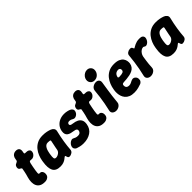

<svg xmlns="http://www.w3.org/2000/svg" viewBox="191 -1850 2970 2970"><g transform="rotate(-45 1675.5 -365.5)"><path d="M194.4 17Q131.8 20.6 95.1 1.6Q58.4 -17.4 41.9 -52Q25.4 -86.6 26.1 -130.6Q26.8 -174.6 40 -219.8Q48.6 -248.4 54.5 -271.7Q60.4 -295 65.1 -318.6Q69.8 -342.2 74.6 -370.2Q76.8 -379.8 74 -383.6Q71.2 -387.4 66.2 -390.1Q61.2 -392.8 54.6 -398.2Q37.4 -404.8 31.2 -418Q25 -431.2 28 -451Q31.6 -469.8 41.5 -483.1Q51.4 -496.4 71 -501.8Q83.2 -507.8 91 -513.5Q98.8 -519.2 101 -530.4Q102.4 -541.4 105.4 -555Q108.4 -568.6 110.2 -579Q119.6 -608.6 142.8 -625.8Q166 -643 199.4 -643Q232.4 -643 250.8 -626.2Q269.2 -609.4 268.2 -577.8Q267 -568 265.6 -557.4Q264.2 -546.8 261.8 -536.4Q258 -515 277.6 -515Q289.2 -515 300.5 -514.1Q311.8 -513.2 322.4 -512Q344.8 -507.8 358.5 -491.5Q372.2 -475.2 368 -451Q364.4 -425.2 344 -403.9Q323.6 -382.6 299.8 -377.4Q288 -376.4 275.2 -376.9Q262.4 -377.4 250.8 -378.4Q242 -380 235.5 -371.2Q229 -362.4 224.6 -345.4Q217.8 -314.4 212.1 -285.3Q206.4 -256.2 200 -216.2Q194.2 -180.2 193.5 -162.4Q192.8 -144.6 198.8 -140Q204.8 -135.4 218.4 -136.2Q245.6 -138.8 262.4 -113.9Q279.2 -89 272.8 -49.2Q268 -19.2 243.8 -1.9Q219.6 15.4 194.4 17Z M517.2 19Q420.4 19 388.6 -42.8Q356.8 -104.6 376 -225L380 -250Q386.6 -292 405.1 -338.8Q423.6 -385.6 456.2 -426.5Q488.8 -467.4 538.8 -493.2Q588.8 -519 657.8 -519Q708.8 -519 745.8 -511.1Q782.8 -503.2 811.4 -492.2Q838.4 -481.6 855.6 -459.5Q872.8 -437.4 865.4 -405.6Q853.4 -356.6 843.8 -308.8Q834.2 -261 827.2 -216.3Q820.2 -171.6 815.7 -131.5Q811.2 -91.4 809.2 -58Q807 -27.6 781 -9.3Q755 9 724.8 9Q712.2 9 704.6 1.9Q697 -5.2 693.2 -17.6Q689 -30.4 687.2 -38.2Q685.4 -46 677.2 -46Q670.6 -46 659.7 -36Q648.8 -26 630.4 -13.5Q612 -1 584.4 9Q556.8 19 517.2 19ZM565.4 -126Q584.8 -126 606 -135.8Q627.2 -145.6 643 -162.4Q658.8 -179.2 662 -200Q666.8 -227.6 671.1 -250.1Q675.4 -272.6 680.4 -295.1Q685.4 -317.6 690.6 -345.2Q700.4 -379.4 683.2 -380.2Q675.4 -381.6 662.7 -382.8Q650 -384 636.2 -384Q611.8 -384 594.7 -370.2Q577.6 -356.4 566.5 -334.9Q555.4 -313.4 549.3 -290.7Q543.2 -268 540 -250L536 -225Q528.2 -177.2 531.8 -151.6Q535.4 -126 565.4 -126Z M1022.8 19Q981.8 19 948.1 10.9Q914.4 2.8 893.2 -4.8Q869.4 -15 859.1 -36.6Q848.8 -58.2 859.4 -88Q867.4 -109 885.5 -126.6Q903.6 -144.2 925.7 -151.5Q947.8 -158.8 966.8 -147.4Q981.2 -139 999.7 -132.5Q1018.2 -126 1046 -126Q1072 -126 1088.3 -138.5Q1104.6 -151 1108.6 -176Q1111.8 -195.8 1098.6 -208.1Q1085.4 -220.4 1052.8 -224Q1020 -228.2 992.9 -235.5Q965.8 -242.8 946.5 -256.6Q927.2 -270.4 919.3 -293.9Q911.4 -317.4 917 -354Q925.2 -404 954.4 -441.1Q983.6 -478.2 1028.6 -498.6Q1073.6 -519 1128.4 -519Q1163.6 -519 1194.3 -511.7Q1225 -504.4 1244.6 -495.2Q1267.8 -484.4 1278.4 -463Q1289 -441.6 1276.8 -411.2Q1269.2 -391.2 1250.6 -375.9Q1232 -360.6 1210.1 -356.4Q1188.2 -352.2 1170.8 -364.2Q1159 -372.6 1143.5 -378.3Q1128 -384 1106.8 -384Q1090.2 -384 1079.9 -376.3Q1069.6 -368.6 1067 -354Q1065.4 -339.8 1074.9 -330.3Q1084.4 -320.8 1124.4 -316Q1171.6 -310.8 1206.2 -293.4Q1240.8 -276 1257.6 -243.2Q1274.4 -210.4 1266.2 -158Q1251.8 -69.8 1185.3 -25.4Q1118.8 19 1022.8 19Z M1488.4 17Q1425.8 20.6 1389.1 1.6Q1352.4 -17.4 1335.9 -52Q1319.4 -86.6 1320.1 -130.6Q1320.8 -174.6 1334 -219.8Q1342.6 -248.4 1348.5 -271.7Q1354.4 -295 1359.1 -318.6Q1363.8 -342.2 1368.6 -370.2Q1370.8 -379.8 1368 -383.6Q1365.2 -387.4 1360.2 -390.1Q1355.2 -392.8 1348.6 -398.2Q1331.4 -404.8 1325.2 -418Q1319 -431.2 1322 -451Q1325.6 -469.8 1335.5 -483.1Q1345.4 -496.4 1365 -501.8Q1377.2 -507.8 1385 -513.5Q1392.8 -519.2 1395 -530.4Q1396.4 -541.4 1399.4 -555Q1402.4 -568.6 1404.2 -579Q1413.6 -608.6 1436.8 -625.8Q1460 -643 1493.4 -643Q1526.4 -643 1544.8 -626.2Q1563.2 -609.4 1562.2 -577.8Q1561 -568 1559.6 -557.4Q1558.2 -546.8 1555.8 -536.4Q1552 -515 1571.6 -515Q1583.2 -515 1594.5 -514.1Q1605.8 -513.2 1616.4 -512Q1638.8 -507.8 1652.5 -491.5Q1666.2 -475.2 1662 -451Q1658.4 -425.2 1638 -403.9Q1617.6 -382.6 1593.8 -377.4Q1582 -376.4 1569.2 -376.9Q1556.4 -377.4 1544.8 -378.4Q1536 -380 1529.5 -371.2Q1523 -362.4 1518.6 -345.4Q1511.8 -314.4 1506.1 -285.3Q1500.4 -256.2 1494 -216.2Q1488.2 -180.2 1487.5 -162.4Q1486.8 -144.6 1492.8 -140Q1498.8 -135.4 1512.4 -136.2Q1539.6 -138.8 1556.4 -113.9Q1573.2 -89 1566.8 -49.2Q1562 -19.2 1537.8 -1.9Q1513.6 15.4 1488.4 17Z M1739 19Q1701.4 19 1676.8 -3Q1652.2 -25 1660.6 -61.8Q1676.6 -128.8 1687.6 -189.4Q1698.6 -250 1706.8 -310.9Q1715 -371.8 1721 -438.2Q1723.6 -463.2 1739 -480.9Q1754.4 -498.6 1777.4 -508.8Q1800.4 -519 1824.8 -519Q1860.4 -519 1878.9 -497.3Q1897.4 -475.6 1891 -440Q1880.6 -373 1871.1 -311.8Q1861.6 -250.6 1854.1 -189.7Q1846.6 -128.8 1840.6 -61.8Q1838.6 -37.8 1823.3 -19.6Q1808 -1.4 1785.7 8.8Q1763.4 19 1739 19ZM1828.8 -550Q1801.4 -550 1781.1 -563.7Q1760.8 -577.4 1750.8 -600Q1740.8 -622.6 1745 -650Q1749.8 -678.4 1766.9 -700.8Q1784 -723.2 1808.7 -736.6Q1833.4 -750 1860.8 -750Q1902.4 -750 1926.9 -720.8Q1951.4 -691.6 1945 -650Q1939.2 -609.4 1907.5 -579.7Q1875.8 -550 1828.8 -550Z M2134.2 19Q2079 19 2041.7 2.9Q2004.4 -13.2 1981.4 -40.4Q1958.4 -67.6 1947.9 -99.7Q1937.4 -131.8 1935.5 -164.7Q1933.6 -197.6 1938 -225L1942 -250Q1948.6 -292 1967.1 -338.8Q1985.6 -385.6 2018.2 -426.5Q2050.8 -467.4 2100.8 -493.2Q2150.8 -519 2219.8 -519Q2283.8 -519 2321.8 -501.7Q2359.8 -484.4 2378.3 -458Q2396.8 -431.6 2401.5 -403Q2406.2 -374.4 2403.2 -352Q2396.8 -313 2376.9 -287.7Q2357 -262.4 2327.9 -248.1Q2298.8 -233.8 2264.6 -226.5Q2230.4 -219.2 2195.6 -216.2Q2160.8 -213.2 2129.4 -211.4Q2110 -209.6 2102.5 -202.9Q2095 -196.2 2093.4 -185.8Q2090.8 -165 2096 -149.2Q2101.2 -133.4 2116 -124.7Q2130.8 -116 2155.8 -116Q2180.6 -116 2205.5 -129.8Q2230.4 -143.6 2248.8 -149.2Q2269.8 -156.2 2287.8 -148.6Q2305.8 -141 2318.1 -124.8Q2330.4 -108.6 2331.6 -89.2Q2334.2 -56 2320.5 -37.9Q2306.8 -19.8 2291 -13Q2271.2 -5.4 2228.3 6.8Q2185.4 19 2134.2 19ZM2140.8 -318.6Q2198 -320.2 2219.3 -330.8Q2240.6 -341.4 2242.8 -360.8Q2245.2 -375.8 2241.1 -386.7Q2237 -397.6 2227.4 -403.8Q2217.8 -410 2202.8 -410Q2179.6 -410 2161.8 -400.6Q2144 -391.2 2133 -374.5Q2122 -357.8 2117.6 -334.6Q2117 -326.4 2124.6 -322.2Q2132.2 -318 2140.8 -318.6Z M2494.2 19Q2470.8 19 2451.2 8.8Q2431.6 -1.4 2421.9 -19.6Q2412.2 -37.8 2417.6 -61.8Q2434.6 -131.2 2445.8 -192Q2457 -252.8 2465.4 -314.1Q2473.8 -375.4 2479.8 -443.8Q2481 -474 2507.4 -492.1Q2533.8 -510.2 2563.6 -510.2Q2581.6 -510.2 2591 -503.7Q2600.4 -497.2 2603.8 -484.2Q2607.8 -474.2 2611.2 -469.8Q2614.6 -465.4 2621 -467.8Q2628.8 -472 2642.1 -480.2Q2655.4 -488.4 2674.4 -497.3Q2693.4 -506.2 2717.4 -512.6Q2741.4 -519 2770.8 -519Q2780.6 -519 2789.5 -518.5Q2798.4 -518 2805.4 -517Q2836.2 -513.2 2849.6 -487.2Q2863 -461.2 2842.4 -420.8Q2833.8 -402.4 2816.7 -387.2Q2799.6 -372 2780.3 -367.4Q2761 -362.8 2745.2 -375.4Q2741.6 -378.6 2736 -381.3Q2730.4 -384 2724.2 -384Q2702.8 -384 2681.1 -369.6Q2659.4 -355.2 2643.6 -331.4Q2627.8 -307.6 2622.4 -279Q2616.4 -237 2611.2 -203.6Q2606 -170.2 2603.1 -137.6Q2600.2 -105 2598.2 -63.6Q2597.6 -39.6 2582.5 -20.8Q2567.4 -2 2543.8 8.5Q2520.2 19 2494.2 19Z M2993.2 19Q2896.4 19 2864.6 -42.8Q2832.8 -104.6 2852 -225L2856 -250Q2862.6 -292 2881.1 -338.8Q2899.6 -385.6 2932.2 -426.5Q2964.8 -467.4 3014.8 -493.2Q3064.8 -519 3133.8 -519Q3184.8 -519 3221.8 -511.1Q3258.8 -503.2 3287.4 -492.2Q3314.4 -481.6 3331.6 -459.5Q3348.8 -437.4 3341.4 -405.6Q3329.4 -356.6 3319.8 -308.8Q3310.2 -261 3303.2 -216.3Q3296.2 -171.6 3291.7 -131.5Q3287.2 -91.4 3285.2 -58Q3283 -27.6 3257 -9.3Q3231 9 3200.8 9Q3188.2 9 3180.6 1.9Q3173 -5.2 3169.2 -17.6Q3165 -30.4 3163.2 -38.2Q3161.4 -46 3153.2 -46Q3146.6 -46 3135.7 -36Q3124.8 -26 3106.4 -13.5Q3088 -1 3060.4 9Q3032.8 19 2993.2 19ZM3041.4 -126Q3060.8 -126 3082 -135.8Q3103.2 -145.6 3119 -162.4Q3134.8 -179.2 3138 -200Q3142.8 -227.6 3147.1 -250.1Q3151.4 -272.6 3156.4 -295.1Q3161.4 -317.6 3166.6 -345.2Q3176.4 -379.4 3159.2 -380.2Q3151.4 -381.6 3138.7 -382.8Q3126 -384 3112.2 -384Q3087.8 -384 3070.7 -370.2Q3053.6 -356.4 3042.5 -334.9Q3031.4 -313.4 3025.3 -290.7Q3019.2 -268 3016 -250L3012 -225Q3004.2 -177.2 3007.8 -151.6Q3011.4 -126 3041.4 -126Z"/></g></svg>

Font: Winky Sans
Style: Italic
Weight: 400
Italic angle: -8.97852°
Designer: Simon Atzbach
Foundry: typofactur
Version: Version 1.205